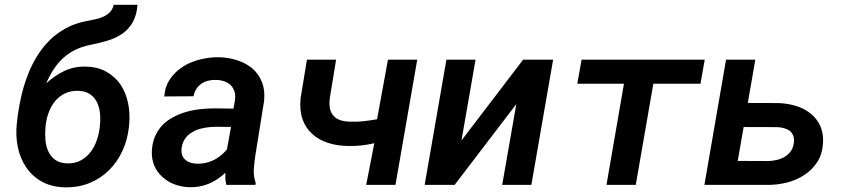

<svg xmlns="http://www.w3.org/2000/svg" viewBox="-20 -780 3561 810"><path d="M341.3 -499Q292.5 -500 251.2 -480.5Q210 -460.9 174.8 -428.2Q189 -460.9 206.5 -487.8Q224.1 -514.6 247.1 -535.6Q269 -555.7 297.4 -569.6Q325.7 -583.5 361.8 -590.8Q400.9 -598.6 435.5 -609.1Q470.2 -619.6 497.1 -638.7Q523.4 -657.2 540 -686.3Q556.6 -715.3 560.1 -759.8H459.5Q455.1 -739.7 442.9 -727.8Q430.7 -715.8 414.6 -709Q397.9 -701.7 379.4 -698Q360.8 -694.3 343.3 -690.9Q295.4 -681.6 257.1 -660.4Q218.8 -639.2 188.5 -609.4Q158.7 -579.6 136 -542.7Q113.3 -505.9 97.7 -464.8Q81.5 -423.3 71 -379.4Q60.5 -335.4 54.7 -291.5L52.2 -270V-268.6L50.8 -257.8Q45.4 -206.1 55.4 -158.2Q65.4 -110.4 90.8 -73.7Q116.2 -36.1 157.2 -13.4Q198.2 9.3 254.9 10.3Q311 11.2 358.2 -8.1Q405.3 -27.3 439.9 -62Q475.1 -96.7 496.6 -143.6Q518.1 -190.4 523.9 -244.6L524.9 -255.4Q529.3 -301.8 520.3 -345.2Q511.2 -388.7 488.8 -422.9Q465.8 -456.1 429.2 -477.1Q392.6 -498 341.3 -499ZM309.1 -397Q339.4 -396 358.6 -383.3Q377.9 -370.6 388.2 -350.6Q398.4 -330.6 401.4 -305.4Q404.3 -280.3 401.9 -255.4L400.9 -244.6Q397.9 -215.8 388.2 -188Q378.4 -160.2 361.8 -138.2Q344.7 -116.2 320.3 -103Q295.9 -89.8 263.2 -90.8Q231.4 -91.8 212.4 -106Q193.4 -120.1 183.6 -142.1Q173.8 -163.6 171.6 -190.2Q169.4 -216.8 171.9 -242.7L172.9 -253.4Q176.3 -281.2 186.3 -307.6Q196.3 -334 213.4 -354.5Q230 -374 253.9 -385.7Q277.8 -397.5 309.1 -397Z M935.1 0H1057.6L1058.6 -8.8Q1048.8 -36.6 1050.8 -65.9Q1052.7 -95.2 1057.1 -123.5L1094.2 -354.5Q1098.6 -399.4 1085.2 -433.3Q1071.8 -467.3 1045.4 -490.7Q1018.6 -513.2 981.9 -525.4Q945.3 -537.6 903.8 -538.6Q865.2 -539.1 825.4 -529.5Q785.6 -520 752.9 -499.5Q720.2 -479 698.2 -447.5Q676.3 -416 672.9 -373L796.4 -374Q799.8 -391.1 808.1 -404.3Q816.4 -417.5 828.1 -425.8Q840.8 -435.1 856.7 -439.2Q872.6 -443.4 891.1 -442.9Q911.1 -442.4 927.2 -436.5Q943.4 -430.7 954.1 -419.9Q964.8 -408.7 969.5 -392.8Q974.1 -377 971.2 -356.4L964.8 -321.8L883.8 -322.8Q854 -322.8 823.5 -319.3Q793 -315.9 764.6 -307.6Q735.8 -299.3 710.4 -285.6Q685.1 -272 665.5 -252.4Q646.5 -232.4 634.5 -205.6Q622.6 -178.7 620.6 -143.6Q619.1 -108.4 631.3 -80.3Q643.6 -52.2 666 -32.7Q688 -12.7 717.8 -1.7Q747.6 9.3 780.8 9.8Q809.6 10.3 835.7 3.4Q861.8 -3.4 884.8 -16.6Q897 -23.9 908.4 -32.5Q919.9 -41 930.7 -51.3Q930.2 -38.1 930.7 -25.6Q931.2 -13.2 935.1 0ZM812 -89.4Q796.4 -89.4 783.4 -93.8Q770.5 -98.1 761.7 -106Q752.4 -114.3 748.3 -126.5Q744.1 -138.7 746.1 -154.8Q748 -169.4 752.9 -180.7Q757.8 -191.9 765.1 -200.7Q772.9 -210.9 783.7 -217.8Q794.4 -224.6 806.2 -230.5Q825.7 -238.3 847.9 -241.7Q870.1 -245.1 891.1 -245.1L954.6 -244.6L937.5 -149.9Q927.2 -137.2 915 -127Q902.8 -116.7 889.6 -108.9Q872.1 -99.1 852.3 -94Q832.5 -88.9 812 -89.4Z M1648.4 0 1740.2 -528.3H1616.7L1570.8 -276.9Q1542.5 -272 1514.9 -268.8Q1487.3 -265.6 1459 -266.6Q1434.1 -267.1 1416.3 -272.9Q1398.4 -278.8 1387.7 -291Q1376.5 -302.7 1372.3 -320.8Q1368.2 -338.9 1371.1 -364.3L1397.9 -528.3H1274.9L1248 -364.7Q1243.2 -314.5 1256.3 -276.9Q1269.5 -239.3 1297.9 -214.4Q1325.2 -189.5 1365 -176.8Q1404.8 -164.1 1452.1 -164.1Q1479 -163.6 1505.6 -166.5Q1532.2 -169.4 1559.1 -175.8L1524.9 0Z M2187 -528.3 1926.8 -187.5 1986.3 -528.3H1863.3L1771.5 0H1897.9L2158.2 -340.8L2098.6 0H2221.7L2313.5 -528.3Z M2935.1 -426.8 2953.1 -528.3H2433.6L2415.5 -426.8H2612.3L2538.6 0H2662.1L2736.3 -426.8Z M3134.8 -345.7 3166.5 -528.3H3043L2951.7 0H3216.3Q3257.8 0.5 3298.6 -9.5Q3339.4 -19.5 3372.6 -41.5Q3406.2 -63 3427.7 -96.2Q3449.2 -129.4 3452.1 -175.8Q3454.6 -218.8 3439.7 -250.2Q3424.8 -281.7 3398.4 -302.2Q3371.6 -323.2 3336.2 -333.7Q3300.8 -344.2 3262.2 -345.2ZM3117.2 -244.1 3258.3 -243.7Q3274.4 -243.2 3288.6 -239Q3302.7 -234.9 3313 -227.1Q3322.8 -218.3 3327.1 -205.6Q3331.5 -192.9 3328.6 -174.8Q3325.7 -154.8 3315.2 -140.9Q3304.7 -127 3290 -118.2Q3274.9 -109.4 3257.1 -105.2Q3239.3 -101.1 3220.7 -100.6L3092.3 -101.1Z"/></svg>

Font: Roboto Mono SemiBold
Style: Italic
Weight: 600
Italic angle: -10°
Monospace: yes
Designer: Google
Version: Version 3.000